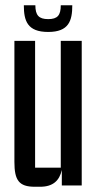

<svg xmlns="http://www.w3.org/2000/svg" viewBox="-20 -708 368 733"><path d="M164 -635C128 -635 115 -650 115 -688H71C71 -629 84 -586 164 -586C243 -586 256 -629 256 -688H212C212 -650 200 -635 164 -635ZM292 -552H212V-68H114V-552H35V-90C35 -20 52 5 113 5H133C183 5 207 -19 216 -59V0H292Z"/></svg>

Font: Queering
Style: Regular
Weight: 400
Designer: Adam Naccarato
Foundry: adamnac
Version: Version 2.000;hotconv 1.0.109;makeotfexe 2.5.65596